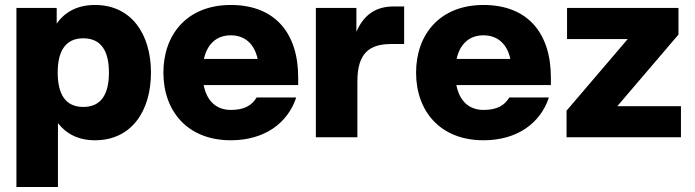

<svg xmlns="http://www.w3.org/2000/svg" viewBox="-20 -552 2796 772"><path d="M46 -520V200H213V-57C246 -14 295 12 362 12C509 12 587 -106 587 -260C587 -414 509 -532 362 -532C291 -532 241 -504 208 -457V-520ZM212 -260C212 -345 242 -398 315 -398C388 -398 418 -345 418 -260C418 -175 388 -122 315 -122C242 -122 212 -175 212 -260Z M908 12C1044 12 1137 -57 1171 -160H1012C992 -128 963 -110 908 -110C849 -110 811 -147 799 -210H1179V-240C1179 -422 1083 -532 908 -532C733 -532 637 -414 637 -260C637 -106 733 12 908 12ZM800 -315C813 -375 851 -410 908 -410C965 -410 1003 -375 1016 -315Z M1250 0H1417V-225C1417 -338 1465 -375 1553 -375H1605V-526H1562C1493 -526 1443 -494 1413 -424V-520H1250Z M1924 12C2060 12 2153 -57 2187 -160H2028C2008 -128 1979 -110 1924 -110C1865 -110 1827 -147 1815 -210H2195V-240C2195 -422 2099 -532 1924 -532C1749 -532 1653 -414 1653 -260C1653 -106 1749 12 1924 12ZM1816 -315C1829 -375 1867 -410 1924 -410C1981 -410 2019 -375 2032 -315Z M2258 0H2718V-125H2462L2708 -413V-520H2260V-395H2504L2258 -107Z"/></svg>

Font: Aspekta 800
Style: Regular
Weight: 800
Designer: Ivo Dolenc
Version: Version 2.000